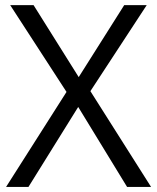

<svg xmlns="http://www.w3.org/2000/svg" viewBox="-20 -734 617 754"><path d="M573.2 0H479L287.1 -314L91.8 0H3.9L241.2 -373L20 -713.9H111.8L289.1 -431.2L467.8 -713.9H556.2L335 -376Z"/></svg>

Font: f02724691
Style: Regular
Weight: 400
Foundry: Ascender Corporation
Version: Version 1.10